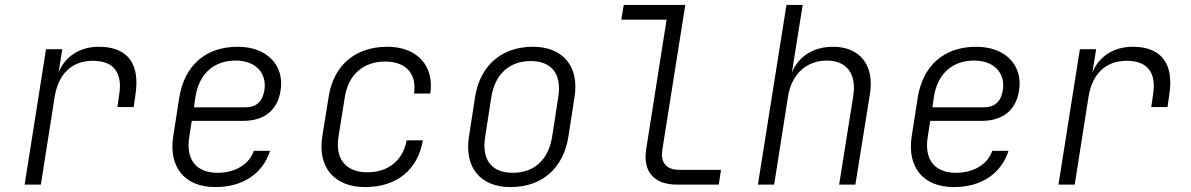

<svg xmlns="http://www.w3.org/2000/svg" viewBox="-20 -750 4840 780"><path d="M80 0H146L202 -356C217 -450 272 -503 357 -503C442 -503 479 -455 464 -364L457 -315H523L530 -364C550 -489 500 -560 382 -560C304 -560 245 -521 218 -456L233 -550H167Z M855 10C966 10 1047 -44 1077 -137H1011C992 -82 935 -48 864 -48C776 -48 734 -103 749 -194L759 -259H968C1053 -259 1108 -302 1120 -383C1136 -482 1067 -560 946 -560C815 -560 729 -484 708 -352L684 -198C664 -72 729 10 855 10ZM768 -314 774 -356C788 -449 848 -504 937 -504C1021 -504 1065 -451 1054 -383C1046 -336 1020 -314 977 -314Z M1463 10C1591 10 1677 -59 1698 -180H1632C1617 -98 1557 -50 1473 -50C1386 -50 1341 -103 1355 -194L1381 -356C1395 -447 1457 -500 1544 -500C1628 -500 1674 -452 1662 -370H1728C1745 -483 1674 -560 1554 -560C1423 -560 1335 -485 1315 -356L1289 -194C1270 -70 1339 10 1463 10Z M2054 10C2182 10 2268 -66 2289 -194L2314 -356C2334 -480 2267 -560 2145 -560C2017 -560 1930 -483 1910 -356L1885 -194C1866 -69 1932 10 2054 10ZM2063 -48C1977 -48 1936 -101 1951 -194L1976 -356C1991 -449 2050 -502 2136 -502C2221 -502 2263 -449 2248 -356L2223 -194C2208 -101 2150 -48 2063 -48Z M2730 0H2900L2909 -60H2739C2687 -60 2662 -90 2671 -143L2764 -730H2514L2504 -670H2688L2605 -143C2591 -53 2637 0 2730 0Z M3059 0H3125L3181 -356C3195 -448 3256 -504 3339 -504C3419 -504 3461 -451 3446 -358L3389 0H3455L3514 -368C3533 -486 3473 -560 3364 -560C3284 -560 3222 -520 3197 -454L3215 -568L3241 -730H3175Z M3855 10C3966 10 4047 -44 4077 -137H4011C3992 -82 3935 -48 3864 -48C3776 -48 3734 -103 3749 -194L3759 -259H3968C4053 -259 4108 -302 4120 -383C4136 -482 4067 -560 3946 -560C3815 -560 3729 -484 3708 -352L3684 -198C3664 -72 3729 10 3855 10ZM3768 -314 3774 -356C3788 -449 3848 -504 3937 -504C4021 -504 4065 -451 4054 -383C4046 -336 4020 -314 3977 -314Z M4280 0H4346L4402 -356C4417 -450 4472 -503 4557 -503C4642 -503 4679 -455 4664 -364L4657 -315H4723L4730 -364C4750 -489 4700 -560 4582 -560C4504 -560 4445 -521 4418 -456L4433 -550H4367Z"/></svg>

Font: JetBrains Mono ExtraLight
Style: Italic
Weight: 240
Italic angle: -9°
Monospace: yes
Designer: Philipp Nurullin, Konstantin Bulenkov
Foundry: JetBrains
Version: Version 2.305